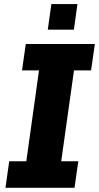

<svg xmlns="http://www.w3.org/2000/svg" viewBox="-20 -896 472 916"><path d="M6 0 24 -126.5H105.5L166 -560H85L103 -686H432.5L414.5 -560H333L272 -126.5H353.5L335.5 0ZM208 -754.5 225 -876.5H349.5L332.5 -754.5Z"/></svg>

Font: Chivo Medium
Style: Italic
Weight: 500
Italic angle: -8.05°
Designer: Hector Gatti
Foundry: Omnibus-Type
Version: Version 2.002